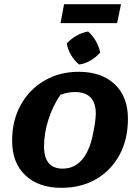

<svg xmlns="http://www.w3.org/2000/svg" viewBox="-20 -889 663 920"><path d="M274 11Q165 11 101.5 -49Q38 -109 38 -215Q38 -311 79 -385.5Q120 -460 192.5 -502.5Q265 -545 357 -545Q466 -545 529.5 -485.5Q593 -426 593 -320Q593 -221 552.5 -146.5Q512 -72 440.5 -30.5Q369 11 274 11ZM280 -81Q367 -81 408 -184Q416 -204 423 -235Q430 -266 434.5 -296Q439 -326 439 -344Q439 -448 339 -448Q306 -448 270 -435Q233 -382 212 -316Q191 -250 191 -188Q191 -81 280 -81ZM270 -778 287 -869H560L541 -778ZM402 -738Q424 -719 439.5 -692Q455 -665 460 -637Q441 -615 413.5 -599Q386 -583 359 -580Q337 -598 321 -624.5Q305 -651 300 -681Q319 -702 346 -717.5Q373 -733 402 -738Z"/></svg>

Font: Piazzolla SC
Style: Bold Italic
Weight: 700
Italic angle: -11.3°
Designer: Juan Pablo del Peral
Foundry: Huerta Tipografica
Version: Version 1.330